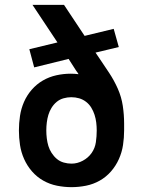

<svg xmlns="http://www.w3.org/2000/svg" viewBox="-20 -760 590 792"><path d="M275 12Q245 12 215 6Q185 0 158.5 -15Q132 -30 112 -53Q92 -76 79.5 -104Q67 -132 62.5 -162Q58 -192 58 -222Q58 -252 62.5 -282Q67 -312 79 -339.5Q91 -367 111 -390Q131 -413 157 -428Q183 -443 212.5 -449.5Q242 -456 272 -456Q280 -456 288 -455.5Q296 -455 304 -454Q302 -457 300 -460.5Q298 -464 295 -467L263 -517L121 -482L101 -557L217 -585L114 -740H244L329 -612L449 -641L470 -566L374 -543L389 -521Q410 -490 430.5 -459Q451 -428 466 -394Q481 -360 486.5 -323.5Q492 -287 492 -250V-222Q492 -192 487.5 -162Q483 -132 470.5 -104Q458 -76 438 -53Q418 -30 391.5 -15Q365 0 335 6Q305 12 275 12ZM275 -85Q299 -85 321.5 -97Q344 -109 358 -129Q372 -149 375.5 -173.5Q379 -198 379 -222Q379 -238 377 -254.5Q375 -271 370 -286.5Q365 -302 356.5 -316Q348 -330 335 -340Q322 -350 306.5 -354.5Q291 -359 274 -359Q258 -359 242 -354.5Q226 -350 213.5 -339.5Q201 -329 192.5 -315Q184 -301 179.5 -286Q175 -271 173 -254.5Q171 -238 171 -222Q171 -206 173 -189.5Q175 -173 179.5 -158Q184 -143 193 -129Q202 -115 214.5 -104.5Q227 -94 243 -89.5Q259 -85 275 -85Z"/></svg>

Font: Lode
Style: Bold
Weight: 700
Monospace: yes
Designer: Belleve Invis
Foundry: Belleve Invis
Version: Version 29.2.0; ttfautohint (v1.8.3)